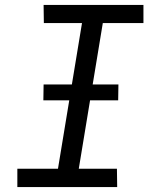

<svg xmlns="http://www.w3.org/2000/svg" viewBox="-20 -755 640 775"><path d="M453 0H50V-74H214L311 -662H157L156 -735H559V-662H395L298 -74H452ZM155 -350 156 -414H458L457 -350Z"/></svg>

Font: Iosevka Extended
Style: Italic
Weight: 400
Width: 7
Italic angle: -9°
Monospace: yes
Designer: Belleve Invis
Foundry: Belleve Invis
Version: Version 32.5.0; ttfautohint (v1.8.4)